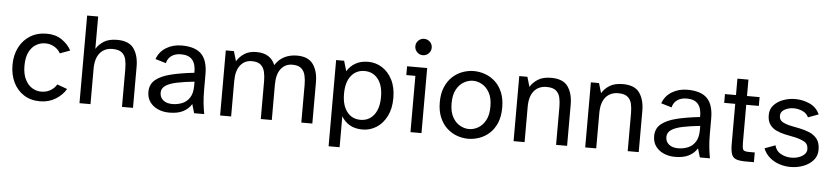

<svg xmlns="http://www.w3.org/2000/svg" viewBox="-48 -1006 6318 1458"><g transform="rotate(5 3111.0 -277.0)"><path d="M269 12Q198 12 146 -21.5Q94 -55 66 -113Q38 -171 38 -246Q38 -320 67.5 -378.5Q97 -437 151 -470.5Q205 -504 278 -504Q345 -504 393 -471Q441 -438 465 -392L388 -364Q372 -394 341 -412Q310 -430 272 -430Q235 -430 202 -410.5Q169 -391 149 -350.5Q129 -310 129 -247Q129 -185 149.5 -143.5Q170 -102 202.5 -82Q235 -62 272 -62Q313 -62 343.5 -80.5Q374 -99 390 -127L467 -99Q439 -51 387 -19.5Q335 12 269 12Z M570 0V-668H654V-421Q675 -456 713 -480Q751 -504 814 -504Q904 -504 941 -451.5Q978 -399 978 -314V0H894V-289Q894 -327 887 -359.5Q880 -392 856.5 -412Q833 -432 785 -432Q724 -432 689 -390.5Q654 -349 654 -269V0Z M1255 12Q1208 12 1169 -5Q1130 -22 1107 -54Q1084 -86 1084 -131Q1084 -190 1125.5 -224Q1167 -258 1242.5 -276.5Q1318 -295 1419 -306Q1421 -369 1394 -403Q1367 -437 1307 -437Q1262 -437 1233.5 -416.5Q1205 -396 1197 -360L1116 -384Q1136 -441 1187.5 -472.5Q1239 -504 1306 -504Q1409 -504 1456.5 -455.5Q1504 -407 1504 -303V-187Q1504 -125 1509 -80Q1514 -35 1521 0H1444L1424 -68Q1402 -31 1361 -9.5Q1320 12 1255 12ZM1273 -55Q1312 -55 1347 -69Q1382 -83 1404 -116.5Q1426 -150 1426 -208V-239Q1350 -231 1294 -219.5Q1238 -208 1207.5 -187.5Q1177 -167 1177 -133Q1177 -98 1202.5 -76.5Q1228 -55 1273 -55Z M1642 0V-496H1704L1726 -421Q1747 -456 1783.5 -480Q1820 -504 1875 -504Q1932 -504 1967 -481Q2002 -458 2018 -417Q2048 -463 2090.5 -483.5Q2133 -504 2185 -504Q2271 -504 2308 -451.5Q2345 -399 2345 -314V0H2261V-289Q2261 -327 2253.5 -359.5Q2246 -392 2223.5 -412Q2201 -432 2155 -432Q2101 -432 2068.5 -390.5Q2036 -349 2036 -269V0H1952V-289Q1952 -327 1944.5 -359.5Q1937 -392 1914.5 -412Q1892 -432 1846 -432Q1792 -432 1759 -390.5Q1726 -349 1726 -269V0Z M2483 161V-496H2544L2567 -418Q2590 -457 2630 -480.5Q2670 -504 2728 -504Q2785 -504 2833.5 -473.5Q2882 -443 2911.5 -385.5Q2941 -328 2941 -246Q2941 -165 2911.5 -107Q2882 -49 2833.5 -18.5Q2785 12 2728 12Q2670 12 2630 -11.5Q2590 -35 2567 -75V161ZM2706 -60Q2770 -60 2808.5 -109Q2847 -158 2847 -246Q2847 -335 2808.5 -383.5Q2770 -432 2706 -432Q2642 -432 2603.5 -383.5Q2565 -335 2565 -246Q2565 -158 2603.5 -109Q2642 -60 2706 -60Z M3135 -590Q3110 -590 3091.5 -608.5Q3073 -627 3073 -653Q3073 -679 3091.5 -697Q3110 -715 3135 -715Q3161 -715 3179.5 -697Q3198 -679 3198 -653Q3198 -627 3179.5 -608.5Q3161 -590 3135 -590ZM3093 0V-429H3024V-496H3177V0Z M3533 12Q3490 12 3448 -3Q3406 -18 3371.5 -49.5Q3337 -81 3316 -130Q3295 -179 3295 -246Q3295 -313 3316 -362Q3337 -411 3371.5 -442.5Q3406 -474 3448 -489Q3490 -504 3533 -504Q3576 -504 3618.5 -489Q3661 -474 3695.5 -442.5Q3730 -411 3750.5 -362Q3771 -313 3771 -246Q3771 -179 3750.5 -130Q3730 -81 3695.5 -49.5Q3661 -18 3618.5 -3Q3576 12 3533 12ZM3533 -62Q3569 -62 3603 -81.5Q3637 -101 3659 -141.5Q3681 -182 3681 -246Q3681 -310 3659 -350.5Q3637 -391 3603 -410.5Q3569 -430 3533 -430Q3498 -430 3463.5 -410.5Q3429 -391 3407 -350.5Q3385 -310 3385 -246Q3385 -182 3407 -141.5Q3429 -101 3463.5 -81.5Q3498 -62 3533 -62Z M3879 0V-496H3941L3963 -421Q3984 -456 4022 -480Q4060 -504 4123 -504Q4213 -504 4250 -451.5Q4287 -399 4287 -314V0H4203V-289Q4203 -327 4196 -359.5Q4189 -392 4165.5 -412Q4142 -432 4094 -432Q4033 -432 3998 -390.5Q3963 -349 3963 -269V0Z M4425 0V-496H4487L4509 -421Q4530 -456 4568 -480Q4606 -504 4669 -504Q4759 -504 4796 -451.5Q4833 -399 4833 -314V0H4749V-289Q4749 -327 4742 -359.5Q4735 -392 4711.5 -412Q4688 -432 4640 -432Q4579 -432 4544 -390.5Q4509 -349 4509 -269V0Z M5110 12Q5063 12 5024 -5Q4985 -22 4962 -54Q4939 -86 4939 -131Q4939 -190 4980.5 -224Q5022 -258 5097.5 -276.5Q5173 -295 5274 -306Q5276 -369 5249 -403Q5222 -437 5162 -437Q5117 -437 5088.5 -416.5Q5060 -396 5052 -360L4971 -384Q4991 -441 5042.5 -472.5Q5094 -504 5161 -504Q5264 -504 5311.5 -455.5Q5359 -407 5359 -303V-187Q5359 -125 5364 -80Q5369 -35 5376 0H5299L5279 -68Q5257 -31 5216 -9.5Q5175 12 5110 12ZM5128 -55Q5167 -55 5202 -69Q5237 -83 5259 -116.5Q5281 -150 5281 -208V-239Q5205 -231 5149 -219.5Q5093 -208 5062.5 -187.5Q5032 -167 5032 -133Q5032 -98 5057.5 -76.5Q5083 -55 5128 -55Z M5648 0Q5601 0 5575.5 -9.5Q5550 -19 5540.5 -46Q5531 -73 5531 -124V-429H5447V-496H5531V-621H5615V-496H5711V-429H5615V-138Q5615 -100 5622.5 -87Q5630 -74 5666 -74H5711V0Z M5990 12Q5947 12 5905.5 -1.5Q5864 -15 5831.5 -42.5Q5799 -70 5782 -112L5863 -142Q5874 -98 5911.5 -78.5Q5949 -59 5990 -59Q6020 -59 6046.5 -68Q6073 -77 6090 -94Q6107 -111 6107 -133Q6107 -174 6074.5 -191Q6042 -208 5997 -217L5928 -231Q5892 -239 5861 -253.5Q5830 -268 5811 -295Q5792 -322 5792 -367Q5792 -412 5820 -442.5Q5848 -473 5891.5 -489Q5935 -505 5983 -505Q6042 -505 6094.5 -480.5Q6147 -456 6169 -404L6090 -375Q6077 -405 6044.5 -419.5Q6012 -434 5977 -434Q5939 -434 5908 -417Q5877 -400 5877 -368Q5877 -336 5903.5 -321.5Q5930 -307 5969 -299L6034 -286Q6074 -278 6110 -263Q6146 -248 6169 -218.5Q6192 -189 6192 -136Q6192 -89 6163 -56Q6134 -23 6088 -5.5Q6042 12 5990 12Z"/></g></svg>

Font: Atkinson Hyperlegible
Style: Regular
Weight: 400
Designer: Elliott Scott, Megan Eiswerth, Linus Boman, Theodore Petrosky
Foundry: Braille Institute
Version: Version 1.006; ttfautohint (v1.8.3)